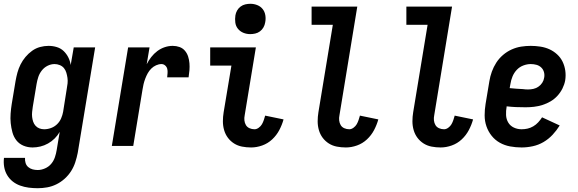

<svg xmlns="http://www.w3.org/2000/svg" viewBox="-31 -770 3051 1013"><path d="M168 223Q144 223 120.5 220Q97 217 75 209Q53 201 35.5 187Q18 173 6.5 153.5Q-5 134 -9 110.5Q-13 87 -10 63H101Q100 77 104 90Q108 103 118 111.5Q128 120 141 123.5Q154 127 168 127Q187 127 206.5 118.5Q226 110 239 94.5Q252 79 258.5 60Q265 41 268 22L284 -74Q273 -55 257.5 -39.5Q242 -24 222.5 -13Q203 -2 182 3Q161 8 141 8Q115 8 92.5 -1.5Q70 -11 55.5 -29.5Q41 -48 34.5 -72Q28 -96 25.5 -120.5Q23 -145 25 -171Q27 -197 31 -222L51 -342Q55 -365 61 -387Q67 -409 77.5 -430Q88 -451 103.5 -469.5Q119 -488 138.5 -502Q158 -516 180.5 -522Q203 -528 225 -528Q248 -528 269 -521.5Q290 -515 305 -500.5Q320 -486 329.5 -467Q339 -448 342 -427L358 -520H471L379 37Q374 62 366 86.5Q358 111 344 133Q330 155 310 173Q290 191 266.5 202.5Q243 214 218 218.5Q193 223 168 223ZM202 -88Q220 -88 238 -94.5Q256 -101 270 -114.5Q284 -128 291.5 -145.5Q299 -163 302 -180L321 -300Q324 -315 325.5 -330Q327 -345 325 -359Q323 -373 319 -386.5Q315 -400 306.5 -410.5Q298 -421 284.5 -426.5Q271 -432 257 -432Q238 -432 220 -423Q202 -414 189.5 -398Q177 -382 171 -363.5Q165 -345 162 -327L142 -207Q140 -193 138.5 -179.5Q137 -166 138.5 -153Q140 -140 144 -128Q148 -116 156.5 -106.5Q165 -97 177 -92.5Q189 -88 202 -88Z M559 0 645 -520H758L743 -431Q753 -451 767 -469Q781 -487 799 -500.5Q817 -514 838 -521Q859 -528 880 -528Q899 -528 916 -522Q933 -516 944.5 -502.5Q956 -489 961.5 -472Q967 -455 968.5 -436.5Q970 -418 968.5 -399.5Q967 -381 964 -362H851Q852 -373 853 -384.5Q854 -396 851.5 -406.5Q849 -417 840.5 -424.5Q832 -432 821 -432Q807 -432 792.5 -425.5Q778 -419 767 -408Q756 -397 748.5 -383.5Q741 -370 735.5 -355.5Q730 -341 726.5 -326.5Q723 -312 721 -298L672 0Z M1294 8Q1269 8 1246 3.5Q1223 -1 1204 -13Q1185 -25 1171.5 -43Q1158 -61 1151.5 -83.5Q1145 -106 1145 -130Q1145 -154 1149 -178L1190 -424H1078V-520H1319L1260 -162Q1257 -148 1258.5 -134.5Q1260 -121 1266.5 -110Q1273 -99 1285.5 -93.5Q1298 -88 1312 -88Q1323 -88 1334 -96Q1345 -104 1351 -114.5Q1357 -125 1361 -137Q1365 -149 1368 -160L1465 -140Q1457 -111 1442.5 -83.5Q1428 -56 1405 -34.5Q1382 -13 1352.5 -2.5Q1323 8 1294 8ZM1289 -590Q1270 -590 1253 -597Q1236 -604 1224.5 -618Q1213 -632 1210.5 -651Q1208 -670 1211 -689Q1213 -702 1220 -714.5Q1227 -727 1238.5 -735.5Q1250 -744 1263.5 -747Q1277 -750 1290 -750Q1309 -750 1326.5 -743Q1344 -736 1355 -722Q1366 -708 1369 -689Q1372 -670 1368 -651Q1366 -638 1359 -625.5Q1352 -613 1340.5 -604.5Q1329 -596 1315.5 -593Q1302 -590 1289 -590Z M1794 8Q1769 8 1746 3.5Q1723 -1 1704 -13Q1685 -25 1671.5 -43Q1658 -61 1651.5 -83.5Q1645 -106 1645 -130Q1645 -154 1649 -178L1725 -639H1613V-735H1854L1760 -162Q1757 -148 1758.5 -134.5Q1760 -121 1766.5 -110Q1773 -99 1785.5 -93.5Q1798 -88 1812 -88Q1823 -88 1834 -96Q1845 -104 1851 -114.5Q1857 -125 1861 -137Q1865 -149 1868 -160L1965 -140Q1957 -111 1942.5 -83.5Q1928 -56 1905 -34.5Q1882 -13 1852.5 -2.5Q1823 8 1794 8Z M2294 8Q2269 8 2246 3.5Q2223 -1 2204 -13Q2185 -25 2171.5 -43Q2158 -61 2151.5 -83.5Q2145 -106 2145 -130Q2145 -154 2149 -178L2225 -639H2113V-735H2354L2260 -162Q2257 -148 2258.5 -134.5Q2260 -121 2266.5 -110Q2273 -99 2285.5 -93.5Q2298 -88 2312 -88Q2323 -88 2334 -96Q2345 -104 2351 -114.5Q2357 -125 2361 -137Q2365 -149 2368 -160L2465 -140Q2457 -111 2442.5 -83.5Q2428 -56 2405 -34.5Q2382 -13 2352.5 -2.5Q2323 8 2294 8Z M2721 8Q2690 8 2660.5 2.5Q2631 -3 2606 -17Q2581 -31 2563 -53.5Q2545 -76 2535.5 -103.5Q2526 -131 2526 -161.5Q2526 -192 2531 -222L2551 -342Q2555 -367 2564 -392Q2573 -417 2587.5 -439.5Q2602 -462 2623 -480Q2644 -498 2668.5 -509Q2693 -520 2718.5 -524Q2744 -528 2769 -528Q2795 -528 2820.5 -524Q2846 -520 2868 -510Q2890 -500 2908.5 -483Q2927 -466 2937.5 -444Q2948 -422 2951.5 -397Q2955 -372 2951 -346Q2947 -324 2936.5 -303Q2926 -282 2910 -264.5Q2894 -247 2873.5 -235Q2853 -223 2830.5 -216Q2808 -209 2786 -206.5Q2764 -204 2742 -204Q2716 -204 2691.5 -205Q2667 -206 2642 -209V-207Q2638 -185 2639 -163Q2640 -141 2650.5 -123.5Q2661 -106 2680 -97Q2699 -88 2721 -88Q2737 -88 2752.5 -91.5Q2768 -95 2782.5 -103.5Q2797 -112 2808.5 -124.5Q2820 -137 2829 -151L2922 -108Q2906 -82 2884.5 -59Q2863 -36 2836.5 -20.5Q2810 -5 2780 1.5Q2750 8 2721 8ZM2755 -298Q2769 -298 2783 -301Q2797 -304 2809.5 -312.5Q2822 -321 2830 -333.5Q2838 -346 2840 -360Q2843 -375 2839 -389.5Q2835 -404 2824.5 -414Q2814 -424 2799.5 -428Q2785 -432 2769 -432Q2750 -432 2730 -424.5Q2710 -417 2695.5 -401.5Q2681 -386 2673 -366.5Q2665 -347 2662 -327L2658 -305Q2675 -303 2692.5 -302Q2710 -301 2726 -300H2727Q2734 -299 2741 -298.5Q2748 -298 2755 -298Z"/></svg>

Font: Iosevka Web
Style: Bold Italic
Weight: 700
Italic angle: -9°
Monospace: yes
Designer: Belleve Invis
Foundry: Belleve Invis
Version: Version 28.0.3; ttfautohint (v1.8.3)